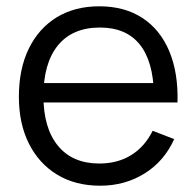

<svg xmlns="http://www.w3.org/2000/svg" viewBox="-20 -575 624 610"><path d="M298.5 15Q219.5 15 161.8 -20Q104 -55 72 -118.5Q40 -182 40 -267.5Q40 -356 71.5 -420.5Q103 -485 160.2 -520Q217.5 -555 295.5 -555Q375.5 -555 432 -518.2Q488.5 -481.5 517.5 -413Q546.5 -344.5 544 -249.5H469V-275.5Q467 -380.5 423.8 -434Q380.5 -487.5 297.5 -487.5Q210.5 -487.5 164.2 -431Q118 -374.5 118 -270Q118 -168 164.2 -111.8Q210.5 -55.5 295.5 -55.5Q353.5 -55.5 396.8 -82.2Q440 -109 465 -159.5L533.5 -133Q501.5 -62.5 439.2 -23.8Q377 15 298.5 15ZM92 -249.5V-311H504.5V-249.5Z"/></svg>

Font: Manrope ExtraLight
Style: Regular
Weight: 400
Version: Version 4.504